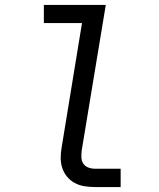

<svg xmlns="http://www.w3.org/2000/svg" viewBox="-20 -755 640 775"><path d="M363 0Q341 0 320 -3.5Q299 -7 281.5 -16.5Q264 -26 251 -41.5Q238 -57 231.5 -76.5Q225 -96 225 -117.5Q225 -139 229 -161L311 -662H157V-735H407L310 -149Q308 -135 308.5 -120.5Q309 -106 316 -95Q323 -84 336 -79Q349 -74 363 -74H467V0Z"/></svg>

Font: Iosevka Slab Extended
Style: Italic
Weight: 400
Width: 7
Italic angle: -9°
Monospace: yes
Designer: Belleve Invis
Foundry: Belleve Invis
Version: Version 11.1.0; ttfautohint (v1.8.3)